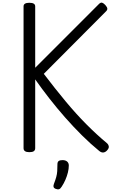

<svg xmlns="http://www.w3.org/2000/svg" viewBox="-20 -1136 864 1451"><path d="M202 14Q180 14 169 6.5Q158 -1 158 -16V-1088Q158 -1115 202 -1115Q246 -1115 246 -1088V-624L728 -1106Q741 -1119 752 -1115.5Q763 -1112 776 -1098Q790 -1082 791 -1071.5Q792 -1061 782 -1051L311 -578Q397 -465 476 -370Q555 -275 632.5 -197Q710 -119 788 -54Q799 -45 802 -30Q805 -15 786 4Q773 16 759 16.5Q745 17 730 5Q665 -48 599.5 -113Q534 -178 472 -248.5Q410 -319 353 -392Q296 -465 246 -536V-16Q246 -1 235.5 6.5Q225 14 202 14ZM400 291Q388 286 385 278Q382 270 387 255Q399 224 405 202Q411 180 412.5 157.5Q414 135 414 105Q414 88 423.5 81Q433 74 452 74Q475 74 487.5 85Q500 96 500 115Q500 140 493 168Q486 196 474 223.5Q462 251 446 275Q436 291 426 294Q416 297 400 291Z"/></svg>

Font: Playwrite FR Moderne
Style: Regular
Weight: 400
Designer: Veronika Burian, José Scaglione
Foundry: TypeTogether
Version: Version 1.002